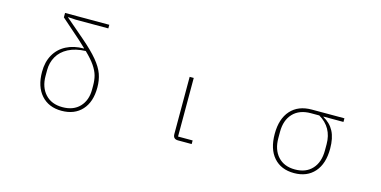

<svg xmlns="http://www.w3.org/2000/svg" viewBox="-76 -1176 3151 1589"><g transform="rotate(15 1500.0 -382.0)"><path d="M262 -257Q262 -342 297 -404Q332 -466 396.5 -499.5Q461 -533 547 -533V-536Q532 -551 486 -593L320 -739V-777H699V-746H419L353 -750V-748L514 -610Q604 -533 652.5 -474.5Q701 -416 719.5 -364Q738 -312 738 -250Q738 -126 674.5 -56.5Q611 13 500 13Q390 13 326 -59Q262 -131 262 -257ZM700 -222V-256Q700 -304 689.5 -342Q679 -380 650.5 -422Q622 -464 567 -517Q480 -514 419.5 -482.5Q359 -451 329 -398.5Q299 -346 299 -282V-231Q299 -135 352.5 -76.5Q406 -18 500 -18Q594 -18 647 -74Q700 -130 700 -222Z M1496 0Q1453 0 1453 -43V-533H1488V-31H1613V0Z M2255 -260Q2255 -389 2319.5 -461Q2384 -533 2500 -533H2779V-502H2608V-499Q2670 -465 2700 -407.5Q2730 -350 2730 -260Q2730 -130 2666.5 -58.5Q2603 13 2492 13Q2381 13 2318 -58.5Q2255 -130 2255 -260ZM2692 -234V-288Q2692 -431 2572 -502H2500Q2402 -502 2347.5 -444.5Q2293 -387 2293 -288V-234Q2293 -134 2346 -76Q2399 -18 2492 -18Q2586 -18 2639 -76Q2692 -134 2692 -234Z"/></g></svg>

Font: IBM Plex Sans JP ExtraLight
Style: Regular
Weight: 200
Designer: Mike Abbink; Paul van der Laan; Pieter van Rosmalen; Wujin Sim; Yejin Wi; Jinhee Kim; Boomi Park; Yona Kim; Kichan Ma
Foundry: Sandoll Inc.
Version: Version 1.001